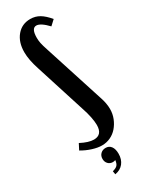

<svg xmlns="http://www.w3.org/2000/svg" viewBox="-228 -746 729 949"><g transform="rotate(-30 137.0 -271.5)"><path d="M164 -91Q164 -110 158.5 -137.5Q153 -165 142 -197L52 -480Q33 -538 33 -581Q33 -638 62.5 -673.5Q92 -709 140 -709Q169 -709 192.5 -695Q216 -681 241 -651L213 -625Q174 -666 150 -666Q122 -666 122 -612Q122 -597 125 -581.5Q128 -566 139 -533L247 -197Q260 -159 260 -127Q260 -99 250 -74Q240 -49 223.5 -30Q207 -11 184.5 -0.5Q162 10 136 10Q112 10 82 0.5Q52 -9 25 -25L42 -58Q86 -35 116 -35Q164 -35 164 -91ZM156 105Q149 108 141 108Q125 108 114.5 97Q104 86 104 69Q104 51 115.5 40Q127 29 144 29Q164 29 175 44Q186 59 186 86Q186 118 169 139.5Q152 161 121 166L118 147Q138 142 146 133Q154 124 156 105Z"/></g></svg>

Font: Moniqa ExtBd Cond Paragraph
Style: Regular
Weight: 800
Width: 3
Designer: Rajesh Rajput
Foundry: Rajesh Rajput
Version: Version 1.000